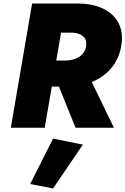

<svg xmlns="http://www.w3.org/2000/svg" viewBox="-20 -720 707 1082"><path d="M161 -700H281H423Q506 -699 564 -670Q622 -641 648.5 -589Q675 -537 664 -466Q653 -392 609 -338.5Q565 -285 497 -258L622 0H406L312 -232H272L232 0H41ZM389 -536H324L297 -379H353Q395 -380 426.5 -400Q458 -420 465 -458Q471 -494 450 -514Q429 -534 389 -536ZM279 61 447 95 279 342 150 317Z"/></svg>

Font: Jost* Heavy
Style: Italic
Weight: 800
Italic angle: -10°
Version: Version 3.7